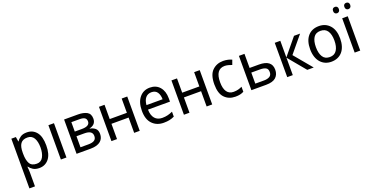

<svg xmlns="http://www.w3.org/2000/svg" viewBox="-28 -1654 5483 2819"><g transform="rotate(-20 2713.5 -245.0)"><path d="M321.8 -545.9C281.2 -545.9 249 -538.1 224.6 -522C200.2 -505.9 180.7 -486.3 166 -462.9H162.1L149.9 -536.1H79.1V240.2H166V20C166 -3.4 162.6 -46.9 160.2 -67.9H166C180.7 -46.9 200.2 -28.3 225.1 -13.2C250 2 281.7 9.8 320.8 9.8C382.8 9.8 433.1 -13.7 471.2 -61C508.8 -108.4 527.8 -177.7 527.8 -269C527.8 -361.8 509.3 -431.2 471.7 -477.1C434.1 -522.9 383.8 -545.9 321.8 -545.9ZM305.2 -472.2C350.6 -472.2 383.8 -453.6 405.8 -417C427.2 -380.4 438 -331.1 438 -270C438 -210 427.2 -160.6 406.2 -121.6C384.8 -82.5 351.6 -63 307.1 -63C252.9 -63 216.3 -81.1 196.3 -116.7C176.3 -152.3 166 -203.1 166 -269V-286.1C166 -411.1 205.1 -472.2 305.2 -472.2Z M745.1 -536.1H658.2V0H745.1Z M1312 -400.9C1312 -452.1 1293.9 -487.8 1257.8 -507.3C1221.2 -526.4 1175.8 -536.1 1121.1 -536.1H903.3V0H1122.1C1268.6 0 1328.1 -66.9 1328.1 -157.2C1328.1 -196.8 1316.4 -226.6 1293.5 -245.6C1270 -264.6 1242.7 -276.4 1211.4 -280.8V-285.2C1271.5 -298.3 1312 -334.5 1312 -400.9ZM1238.3 -157.2C1238.3 -94.2 1193.4 -70.8 1113.3 -70.8H990.2V-243.2H1111.3C1193.8 -243.2 1238.3 -218.3 1238.3 -157.2ZM1224.1 -390.1C1224.1 -340.8 1183.1 -315.9 1101.1 -315.9H990.2V-462.9H1117.2C1191.9 -462.9 1224.1 -440.9 1224.1 -390.1Z M1448.2 -536.1V0H1535.2V-238.8H1803.2V0H1890.1V-536.1H1803.2V-313H1535.2V-536.1Z M2244.1 -545.9C2176.8 -545.9 2122.6 -521 2081.5 -471.2C2040.5 -420.9 2020 -352.1 2020 -264.2C2020 -174.8 2042.5 -106.4 2087.9 -60.1C2132.8 -13.7 2191.4 9.8 2264.2 9.8C2299.8 9.8 2330.1 6.8 2355 1.5C2379.9 -3.9 2405.3 -12.7 2431.2 -24.9V-102.1C2404.3 -89.8 2378.9 -81.1 2354 -74.7C2329.1 -68.4 2300.3 -64.9 2268.1 -64.9C2169.9 -64.9 2112.8 -129.9 2110.4 -251H2454.1V-304.2C2454.1 -377.4 2435.5 -436 2397.9 -480C2360.4 -523.9 2309.1 -545.9 2244.1 -545.9ZM2244.1 -474.1C2284.7 -474.1 2314.9 -460 2334.5 -431.6C2353.5 -403.3 2363.8 -366.2 2364.3 -320.8H2112.3C2120.1 -417 2165.5 -474.1 2244.1 -474.1Z M2580.6 -536.1V0H2667.5V-238.8H2935.5V0H3022.5V-536.1H2935.5V-313H2667.5V-536.1Z M3383.8 9.8C3442.4 9.8 3481 0 3515.6 -19V-97.2C3480 -79.6 3438.5 -65.9 3383.8 -65.9C3290 -65.9 3242.7 -136.7 3242.7 -266.1C3242.7 -399.4 3288.6 -469.2 3387.7 -469.2C3420.9 -469.2 3468.3 -455.6 3497.6 -443.8L3524.4 -517.1C3493.7 -532.7 3441.9 -545.9 3389.6 -545.9C3321.8 -545.9 3265.1 -523.9 3220.2 -480C3174.8 -436 3152.3 -364.3 3152.3 -265.1C3152.3 -169.9 3173.8 -100.1 3217.3 -56.2C3260.3 -12.2 3315.9 9.8 3383.8 9.8Z M3721.7 -536.1H3634.8V0H3864.7C3935.5 0 3986.8 -14.6 4019 -44.4C4050.8 -74.2 4066.9 -113.8 4066.9 -164.1C4066.9 -265.6 4000 -315.9 3867.7 -315.9H3721.7ZM3979.5 -159.2C3979.5 -127 3968.3 -104 3945.8 -90.8C3922.9 -77.6 3894.5 -70.8 3860.8 -70.8H3721.7V-243.2H3858.9C3896.5 -243.2 3926.3 -237.3 3947.8 -225.6C3968.8 -213.9 3979.5 -191.9 3979.5 -159.2Z M4281.7 -275.9V-536.1H4194.8V0H4281.7V-272L4507.8 0H4608.9L4377 -277.8L4590.8 -536.1H4495.6Z M5119.6 -269C5119.6 -357.4 5097.7 -425.8 5054.2 -474.1C5010.7 -522 4954.6 -545.9 4885.7 -545.9C4813 -545.9 4755.4 -522 4713.4 -474.1C4671.4 -425.8 4650.4 -357.4 4650.4 -269C4650.4 -90.8 4748.5 9.8 4882.8 9.8C5027.8 9.8 5119.6 -90.8 5119.6 -269ZM4740.7 -269C4740.7 -332 4752 -381.8 4774.9 -418C4797.4 -454.1 4833.5 -472.2 4883.8 -472.2C4934.1 -472.2 4971.2 -454.1 4994.6 -418C5018.1 -381.8 5029.8 -332 5029.8 -269C5029.8 -205.6 5018.1 -155.3 4994.6 -118.7C4971.2 -81.5 4934.6 -63 4884.8 -63C4834.5 -63 4798.3 -81.5 4775.4 -118.7C4752.4 -155.3 4740.7 -205.6 4740.7 -269Z M5335.4 -536.1H5248.5V0H5335.4ZM5158.7 -681.2C5158.7 -647.5 5179.2 -630.9 5204.6 -630.9C5228.5 -630.9 5249.5 -647.5 5249.5 -681.2C5249.5 -715.8 5228.5 -730 5204.6 -730C5179.2 -730 5158.7 -715.8 5158.7 -681.2ZM5335.4 -681.2C5335.4 -647.5 5356.4 -630.9 5380.4 -630.9C5405.8 -630.9 5426.8 -647.5 5426.8 -681.2C5426.8 -715.8 5405.8 -730 5380.4 -730C5356.4 -730 5335.4 -715.8 5335.4 -681.2Z"/></g></svg>

Font: Avrile Sans
Style: Regular
Weight: 400
Designer: Monotype Design Team, Google (font), Stefan Peev (BGR Cyrillic), Cristiano Sobral (main changes)
Foundry: The Avrile Sans Project Authors
Version: Version 3.110